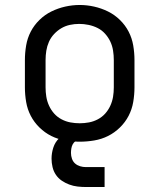

<svg xmlns="http://www.w3.org/2000/svg" viewBox="-20 -561 640 771"><path d="M300 8Q271 8 241.5 3Q212 -2 186 -15Q160 -28 138.5 -49Q117 -70 103.5 -96Q90 -122 85 -151.5Q80 -181 80 -210V-320Q80 -349 85 -378.5Q90 -408 103.5 -434Q117 -460 138.5 -481Q160 -502 186.5 -515Q213 -528 242 -534.5Q271 -541 300 -541Q329 -541 358 -534.5Q387 -528 413.5 -515Q440 -502 461.5 -481Q483 -460 496.5 -434Q510 -408 515 -378.5Q520 -349 520 -320V-210Q520 -181 515 -151.5Q510 -122 496.5 -96Q483 -70 461.5 -49Q440 -28 414 -15Q388 -2 358.5 3Q329 8 300 8ZM300 -66Q319 -66 337.5 -69.5Q356 -73 373 -82Q390 -91 402.5 -105Q415 -119 423 -136.5Q431 -154 434 -172.5Q437 -191 437 -210V-320Q437 -339 434 -358Q431 -377 423 -394Q415 -411 402 -425.5Q389 -440 372 -448.5Q355 -457 336 -461Q317 -465 298 -465Q279 -465 260.5 -461Q242 -457 226 -447.5Q210 -438 197 -424Q184 -410 176.5 -393Q169 -376 166 -357.5Q163 -339 163 -320V-210Q163 -191 166 -172.5Q169 -154 177 -136.5Q185 -119 197.5 -105Q210 -91 227 -82Q244 -73 262.5 -69.5Q281 -66 300 -66ZM325 190Q308 190 291 188Q274 186 258 180Q242 174 228 164.5Q214 155 204.5 141Q195 127 191 110Q187 93 187 76Q187 54 194 32Q201 10 217.5 -6Q234 -22 256 -28.5Q278 -35 300 -35V0Q291 0 283.5 5.5Q276 11 272 18.5Q268 26 266.5 35Q265 44 265 53Q265 65 269 76.5Q273 88 281.5 95.5Q290 103 301.5 106.5Q313 110 325 110H400V190Z"/></svg>

Font: Iosevka Curly Extended
Style: Regular
Weight: 400
Width: 7
Monospace: yes
Designer: Belleve Invis
Foundry: Belleve Invis
Version: Version 11.1.0; ttfautohint (v1.8.3)